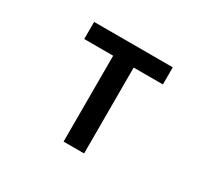

<svg xmlns="http://www.w3.org/2000/svg" viewBox="-145 -968 1291 1195"><g transform="rotate(30 500.0 -370.0)"><path d="M425.8 0V-617.2H217.8V-740.2H783.2V-617.2H573.2V0Z"/></g></svg>

Font: Gen Shin Gothic Monospace Bold
Style: Bold
Weight: 700
Designer: [Source Han Sans]
Ryoko NISHIZUKA  (kana & ideographs); Paul D. Hunt (Latin, Greek & Cyrillic); Wenlong ZHANG  (bopomofo
Version: Version 1.002.20150607